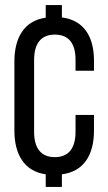

<svg xmlns="http://www.w3.org/2000/svg" viewBox="-20 -730 427 760"><path d="M225 -710H161V-660C76 -648 37 -581 37 -487V-213C37 -119 76 -52 161 -40V10H225V-40C312 -51 352 -117 352 -213V-275H279V-208C279 -145 253 -108 197 -108C140 -108 115 -146 115 -208V-492C115 -555 140 -593 197 -593C253 -593 279 -557 279 -494V-450H352V-490C352 -585 312 -650 225 -661Z"/></svg>

Font: VL Bebas Neue Regular
Style: Regular
Weight: 400
Designer: Ryoichi Tsunekawa
Foundry: Ryoichi Tsunekawa
Version: Version 001.003